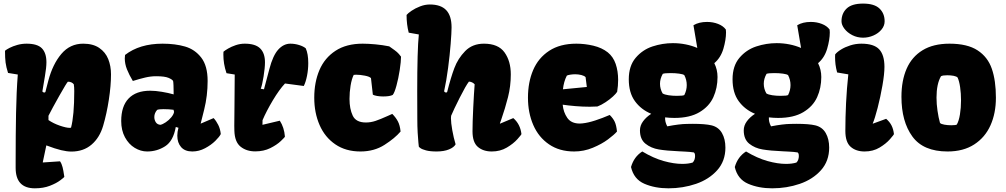

<svg xmlns="http://www.w3.org/2000/svg" viewBox="-20 -817 5489 1048"><path d="M23.9 -418.9Q13.7 -450.7 10.5 -475.6Q7.3 -500.5 7.3 -540Q15.1 -546.9 32.7 -555.9Q50.3 -564.9 74.7 -571.8Q99.1 -578.6 125 -578.6Q184.1 -578.6 208.7 -553.2Q233.4 -527.8 233.4 -477.1Q233.4 -448.7 225.1 -400.4Q211.4 -322.8 211.4 -318.8Q211.4 -316.4 214.8 -314.2Q218.3 -312 222.2 -312Q226.6 -312 228 -315.4L232.9 -335L243.7 -376.5Q267.6 -466.8 314.9 -522.7Q362.3 -578.6 434.1 -578.6Q487.8 -578.6 521.7 -555.4Q555.7 -532.2 570.8 -494.4Q585.9 -456.5 585.9 -411.1Q585.9 -349.6 574.2 -273.2Q562.5 -196.8 543 -130.4Q523.9 -65.4 479.7 -27.6Q435.5 10.3 369.6 10.3Q345.7 10.3 313.7 2.7Q281.7 -4.9 232.9 -23.4L213.4 68.8L214.4 69.8L307.6 63.5Q316.9 76.7 321.5 95.5Q326.2 114.3 329.6 138.7L331.1 148.4Q331.1 150.4 309.6 166.7Q288.1 183.1 252.4 197Q216.8 210.9 170.4 210.9Q65.4 210.9 65.4 99.1V65.4Q65.4 -83.5 67.6 -200Q69.8 -316.4 77.1 -410.2ZM385.3 -319.8Q385.3 -342.8 382.8 -356.9Q371.6 -371.1 350.6 -371.1Q343.8 -365.2 303.7 -294.2Q263.7 -223.1 244.6 -185.1V-161.6Q271.5 -143.1 306.6 -131.1Q341.8 -119.1 360.4 -119.1Q364.7 -119.1 367.7 -120.1Q385.3 -186 385.3 -319.8Z M927.7 -301.8V-316.9Q927.7 -332 927 -350.6Q926.3 -369.1 924.8 -375Q920.4 -383.3 899.7 -392.1Q878.9 -400.9 832 -400.9Q803.2 -400.9 772.7 -393.8Q742.2 -386.7 705.1 -375Q685.1 -408.2 673.1 -438.2Q661.1 -468.3 661.1 -498.5Q661.1 -507.8 662.6 -517.1Q741.7 -578.6 867.2 -578.6Q936.5 -578.6 990.2 -563Q1043.9 -547.4 1078.6 -502.4Q1113.3 -457.5 1113.3 -375Q1113.3 -294.4 1094.5 -219Q1075.7 -143.6 1075.2 -142.1L1146 -172.4Q1160.2 -157.2 1171.1 -135.5Q1182.1 -113.8 1185.1 -85.4Q1178.2 -70.8 1155.3 -48.1Q1132.3 -25.4 1099.1 -7.8Q1065.9 9.8 1029.8 9.8Q989.3 9.8 968.5 -14.2Q947.8 -38.1 947.8 -76.2Q947.8 -97.7 954.1 -119.6L939.5 -124Q925.8 -46.9 881.3 -18.6Q836.9 9.8 783.2 9.8Q748 9.8 715.3 -10Q682.6 -29.8 662.1 -67.6Q641.6 -105.5 641.6 -156.2Q641.6 -237.3 682.1 -279.5Q722.7 -321.8 799.8 -321.8Q828.6 -321.8 863.5 -315.9Q898.4 -310.1 927.7 -301.8ZM930.2 -206.1 927.2 -217.8Q901.4 -221.2 872.1 -221.2Q847.2 -221.2 837.9 -217.3Q822.3 -199.7 822.3 -178.2Q822.3 -162.6 830.3 -149.9Q838.4 -137.2 855.5 -135.7Q867.7 -138.2 884.5 -149.4Q901.4 -160.6 914.6 -176.3Q927.7 -191.9 930.2 -206.1Z M1259.8 -233.9Q1261.2 -395 1261.2 -410.2L1216.3 -417.5Q1207 -445.3 1203.1 -469.7Q1199.2 -494.1 1199.2 -519Q1199.2 -529.3 1199.7 -534.7Q1208 -542 1225.6 -552.2Q1243.2 -562.5 1267.1 -570.6Q1291 -578.6 1315.9 -578.6Q1374 -578.6 1400.1 -552.7Q1426.3 -526.9 1426.3 -477.1Q1426.3 -446.8 1418.7 -399.7Q1411.1 -352.5 1403.3 -332.5L1420.9 -329.6L1450.2 -439.9Q1469.7 -514.6 1499 -546.6Q1528.3 -578.6 1564.9 -578.6Q1588.9 -578.6 1612.5 -571.3Q1636.2 -564 1648.9 -553.2Q1662.6 -522.9 1662.6 -472.7Q1662.6 -437.5 1655.8 -403.1Q1648.9 -368.7 1638.2 -347.7L1535.6 -361.3Q1504.4 -328.1 1469.2 -269.3Q1434.1 -210.4 1413.1 -161.1L1412.6 -135.7L1507.3 -158.2Q1531.2 -121.6 1535.2 -71.3Q1535.2 -68.4 1513.2 -47.4Q1491.2 -26.4 1455.3 -8.5Q1419.4 9.3 1373 9.3Q1325.2 9.3 1293.2 -16.4Q1261.2 -42 1259.3 -103Q1258.8 -110.4 1258.8 -130.9Q1258.8 -151.9 1259.8 -233.9Z M1959.5 -578.6Q1989.7 -578.6 2029.1 -575Q2068.4 -571.3 2104.5 -564L2114.3 -557.1Q2136.2 -542 2146.7 -533Q2157.2 -523.9 2168.9 -507.8Q2168.9 -481.4 2161.9 -435.3Q2154.8 -389.2 2144 -349.6Q2133.3 -310.1 2123.5 -298.8Q2107.4 -290.5 2071.3 -290.5Q2053.7 -290.5 2038.3 -293.2Q2022.9 -295.9 2015.1 -300.3L2004.9 -390.6Q1997.6 -398.9 1971.4 -404.1Q1945.3 -409.2 1923.3 -409.2Q1916.5 -409.2 1910.6 -408.2Q1899.4 -385.3 1893.6 -349.6Q1887.7 -314 1887.7 -276.9Q1887.7 -223.1 1905.3 -185.8Q1922.9 -148.4 1977.1 -148.4Q2003.9 -148.4 2030 -157.2Q2056.2 -166 2096.2 -184.1Q2112.8 -191.9 2121.1 -195.3Q2140.6 -175.8 2151.9 -154.3Q2163.1 -132.8 2166.5 -99.1Q2135.3 -62.5 2078.9 -26.4Q2022.5 9.8 1947.3 9.8Q1867.2 9.8 1810.3 -29.1Q1753.4 -67.9 1724.4 -134.5Q1695.3 -201.2 1695.3 -283.7Q1695.3 -368.2 1723.6 -434.6Q1752 -501 1811.3 -539.8Q1870.6 -578.6 1959.5 -578.6Z M2257.3 -317.4Q2257.3 -543.9 2266.1 -628.9L2210.9 -638.7Q2199.2 -683.6 2199.2 -735.4Q2206.5 -744.6 2226.6 -758.3Q2246.6 -772 2273.2 -782.2Q2299.8 -792.5 2326.2 -792.5Q2386.2 -792.5 2415.5 -761.7Q2444.8 -731 2444.8 -667.5Q2444.8 -639.6 2439.9 -577.9Q2435.1 -516.1 2425.8 -445.6Q2416.5 -375 2404.3 -319.8Q2404.3 -316.9 2407.7 -314.5Q2411.1 -312 2415 -312Q2419.4 -312 2420.9 -315.4Q2440.4 -393.1 2460 -445.3Q2479.5 -497.6 2519 -538.1Q2558.6 -578.6 2621.6 -578.6Q2699.7 -578.6 2733.9 -531Q2768.1 -483.4 2768.1 -411.1Q2768.1 -346.7 2752.9 -286.9Q2737.8 -227.1 2715.3 -162.1Q2716.3 -164.6 2708.5 -143.1L2709.5 -142.1L2781.7 -172.4Q2819.8 -139.6 2826.2 -85.4Q2826.2 -82 2804.2 -57.4Q2782.2 -32.7 2746.3 -11.5Q2710.4 9.8 2664.1 9.8Q2617.7 9.8 2588.4 -15.1Q2559.1 -40 2559.1 -100.1Q2559.1 -147.9 2563 -228Q2566.9 -308.1 2570.8 -356.9Q2558.1 -370.6 2539.6 -371.6Q2522.5 -349.6 2489.3 -283.7Q2456.1 -217.8 2442.4 -185.1Q2441.4 -178.2 2441.4 -171.9Q2441.4 -147.5 2448.7 -106.2Q2456.1 -64.9 2466.8 -29.3Q2458 -12.7 2430.7 -1.5Q2403.3 9.8 2363.3 9.8Q2327.1 9.8 2305.4 3.9Q2283.7 -2 2274.9 -8.5Q2266.1 -15.1 2266.1 -16.6Q2265.6 -21 2263.7 -39.8Q2261.7 -58.6 2259.8 -92.5Q2257.8 -126.5 2257.8 -169.9Z M3126 -578.6Q3172.4 -578.6 3218.8 -567.6Q3265.1 -556.6 3297.4 -531.2Q3327.1 -507.3 3340.6 -468Q3354 -428.7 3354 -380.9Q3354 -349.1 3348.6 -315.9Q3342.8 -306.2 3325.7 -290.3Q3308.6 -274.4 3285.6 -259.3Q3262.7 -244.1 3241.2 -235.8Q3220.7 -234.4 3198.7 -234.4Q3160.2 -234.4 3120.6 -237.8Q3081.1 -241.2 3051.3 -245.6Q3055.2 -204.1 3076.7 -173.3Q3098.1 -142.6 3145 -142.6Q3149.4 -142.6 3159.2 -143.6Q3189 -146.5 3228.8 -159.4Q3268.6 -172.4 3308.1 -189.5Q3326.7 -170.9 3335.4 -152.3Q3344.2 -133.8 3347.7 -99.1Q3332.5 -81.5 3298.6 -56.2Q3264.6 -30.8 3215.8 -10.5Q3167 9.8 3113.8 9.8Q3033.7 9.8 2976.8 -29.1Q2919.9 -67.9 2890.9 -134.5Q2861.8 -201.2 2861.8 -283.7Q2861.8 -368.2 2890.1 -434.6Q2918.5 -501 2977.8 -539.8Q3037.1 -578.6 3126 -578.6ZM3176.3 -396Q3169.4 -403.3 3153.3 -407.5Q3137.2 -411.6 3119.6 -411.6Q3105.5 -411.6 3091.1 -409.2Q3076.7 -406.7 3073.7 -403.8Q3057.1 -371.1 3052.7 -329.6L3183.1 -342.3Z M3760.7 70.3Q3768.1 63 3771 53.5Q3773.9 43.9 3773.9 35.6Q3773.9 26.9 3772.5 22.7Q3771 18.6 3767.6 15.1Q3747.1 11.7 3719.5 10.5Q3691.9 9.3 3686.5 8.8Q3618.7 5.9 3576.2 -1.2Q3533.7 -8.3 3503.4 -32.5Q3473.1 -56.6 3473.1 -105.5Q3473.1 -131.8 3490.2 -155Q3507.3 -178.2 3534.7 -195.8Q3479 -218.8 3445.6 -264.9Q3412.1 -311 3412.1 -384.3Q3412.1 -457 3449.5 -501.2Q3486.8 -545.4 3541.5 -563.5Q3596.2 -581.5 3652.8 -581.5Q3688.5 -581.5 3722.7 -574.7Q3756.8 -567.9 3786.1 -555.2L3765.1 -679.2Q3794.9 -697.3 3839.4 -697.3Q3871.6 -697.3 3899.4 -686.5Q3927.2 -675.8 3941.9 -655.8Q3942.9 -650.9 3942.9 -640.1Q3942.9 -600.1 3928.5 -551Q3914.1 -502 3878.9 -472.2Q3896.5 -437 3896.5 -396.5Q3896.5 -336.9 3873.8 -286.6Q3851.1 -236.3 3798.3 -204.8Q3745.6 -173.3 3661.1 -173.3Q3636.7 -173.3 3610.4 -176.3Q3608.9 -151.9 3622.1 -127.4Q3688 -140.1 3728.5 -140.6L3761.7 -141.1Q3829.1 -141.1 3863.8 -132.8Q3901.9 -123.5 3920.7 -90.8Q3939.5 -58.1 3939.5 -11.2Q3939.5 62 3894.8 112.1Q3850.1 162.1 3779.1 186.5Q3708 210.9 3628.4 210.9Q3554.7 210.9 3497.1 186Q3439.5 161.1 3424.3 94.7Q3440.4 38.6 3485.8 9.8Q3546.9 46.4 3602.8 62Q3658.7 77.6 3704.1 77.6Q3736.8 77.6 3760.7 70.3ZM3715.3 -298.3Q3728.5 -324.7 3728.5 -352.5Q3728.5 -381.3 3715.3 -406.7Q3709 -412.1 3687.3 -415Q3665.5 -418 3640.1 -418Q3608.4 -418 3597.7 -414.1Q3582.5 -387.2 3582.5 -359.9Q3582.5 -332 3596.7 -307.1Q3607.4 -300.3 3629.2 -297.1Q3650.9 -293.9 3674.3 -293.9Q3709.5 -293.9 3715.3 -298.3Z M4327.1 70.3Q4334.5 63 4337.4 53.5Q4340.3 43.9 4340.3 35.6Q4340.3 26.9 4338.9 22.7Q4337.4 18.6 4334 15.1Q4313.5 11.7 4285.9 10.5Q4258.3 9.3 4252.9 8.8Q4185.1 5.9 4142.6 -1.2Q4100.1 -8.3 4069.8 -32.5Q4039.6 -56.6 4039.6 -105.5Q4039.6 -131.8 4056.6 -155Q4073.7 -178.2 4101.1 -195.8Q4045.4 -218.8 4012 -264.9Q3978.5 -311 3978.5 -384.3Q3978.5 -457 4015.9 -501.2Q4053.2 -545.4 4107.9 -563.5Q4162.6 -581.5 4219.2 -581.5Q4254.9 -581.5 4289.1 -574.7Q4323.2 -567.9 4352.5 -555.2L4331.5 -679.2Q4361.3 -697.3 4405.8 -697.3Q4438 -697.3 4465.8 -686.5Q4493.7 -675.8 4508.3 -655.8Q4509.3 -650.9 4509.3 -640.1Q4509.3 -600.1 4494.9 -551Q4480.5 -502 4445.3 -472.2Q4462.9 -437 4462.9 -396.5Q4462.9 -336.9 4440.2 -286.6Q4417.5 -236.3 4364.7 -204.8Q4312 -173.3 4227.5 -173.3Q4203.1 -173.3 4176.8 -176.3Q4175.3 -151.9 4188.5 -127.4Q4254.4 -140.1 4294.9 -140.6L4328.1 -141.1Q4395.5 -141.1 4430.2 -132.8Q4468.3 -123.5 4487.1 -90.8Q4505.9 -58.1 4505.9 -11.2Q4505.9 62 4461.2 112.1Q4416.5 162.1 4345.5 186.5Q4274.4 210.9 4194.8 210.9Q4121.1 210.9 4063.5 186Q4005.9 161.1 3990.7 94.7Q4006.8 38.6 4052.2 9.8Q4113.3 46.4 4169.2 62Q4225.1 77.6 4270.5 77.6Q4303.2 77.6 4327.1 70.3ZM4281.7 -298.3Q4294.9 -324.7 4294.9 -352.5Q4294.9 -381.3 4281.7 -406.7Q4275.4 -412.1 4253.7 -415Q4231.9 -418 4206.5 -418Q4174.8 -418 4164.1 -414.1Q4148.9 -387.2 4148.9 -359.9Q4148.9 -332 4163.1 -307.1Q4173.8 -300.3 4195.6 -297.1Q4217.3 -293.9 4240.7 -293.9Q4275.9 -293.9 4281.7 -298.3Z M4690.9 -797.4Q4752.4 -797.4 4780.5 -770.5Q4808.6 -743.7 4808.6 -700.7Q4808.6 -676.3 4791.7 -655.8Q4774.9 -635.3 4747.6 -623.3Q4720.2 -611.3 4690.9 -611.3Q4659.2 -611.3 4632.1 -625.2Q4605 -639.2 4589.1 -660.2Q4573.2 -681.2 4573.2 -700.7Q4573.2 -743.7 4601.3 -770.5Q4629.4 -797.4 4690.9 -797.4ZM4549.3 -421.4Q4543 -445.3 4540.5 -465.1Q4538.1 -484.9 4538.1 -506.3L4538.6 -520Q4548.8 -533.2 4570.6 -546.6Q4592.3 -560.1 4621.3 -569.3Q4650.4 -578.6 4681.6 -578.6Q4750 -578.6 4778.8 -547.9Q4807.6 -517.1 4807.6 -452.1Q4807.6 -413.1 4796.6 -350.1Q4785.6 -287.1 4770.3 -227.8Q4754.9 -168.5 4743.7 -143.1L4744.6 -142.1L4816.9 -168.5Q4836.4 -151.9 4846.4 -131.8Q4856.4 -111.8 4859.4 -85.4Q4859.4 -82 4837.9 -57.4Q4816.4 -32.7 4781 -11.5Q4745.6 9.8 4699.2 9.8Q4652.3 9.8 4623.3 -15.6Q4594.2 -41 4594.2 -102.5Q4594.2 -174.3 4598.1 -254.9Q4602.1 -335.4 4610.4 -411.1Z M5162.6 -578.6Q5260.3 -578.6 5315.9 -542.2Q5371.6 -505.9 5393.8 -441.4Q5416 -377 5416 -283.7Q5416 -199.2 5386.5 -133.1Q5356.9 -66.9 5297.6 -28.6Q5238.3 9.8 5152.3 9.8Q5019.5 9.8 4960 -72Q4900.4 -153.8 4900.4 -288.6Q4900.4 -377 4928.7 -441.9Q4957 -506.8 5015.6 -542.7Q5074.2 -578.6 5162.6 -578.6ZM5202.6 -137.2Q5213.9 -156.7 5219.7 -192.4Q5225.6 -228 5225.6 -269.5Q5225.6 -307.6 5220.7 -341.1Q5215.8 -374.5 5207 -393.6Q5201.7 -399.9 5185.5 -403.1Q5169.4 -406.2 5150.4 -406.2Q5125.5 -406.2 5116.2 -400.9Q5091.8 -358.9 5091.8 -284.2Q5091.8 -249 5097.2 -212.4Q5102.5 -175.8 5110.8 -146Q5116.7 -139.6 5134.8 -136.5Q5152.8 -133.3 5172.4 -133.3Q5197.3 -133.3 5202.6 -137.2Z"/></svg>

Font: Kavoon
Style: Regular
Weight: 400
Designer: Viktoriya Grabowska
Foundry: Viktoriya Grabowska
Version: Version 1.004; ttfautohint (v1.4.1)